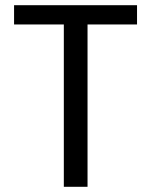

<svg xmlns="http://www.w3.org/2000/svg" viewBox="-20 -717 581 737"><path d="M34 -697C34 -697 34 -623 34 -623C34 -623 225 -623 225 -623C225 -623 225 0 225 0C225 0 316 0 316 0C316 0 316 -623 316 -623C316 -623 506 -623 506 -623C506 -623 506 -697 506 -697C506 -697 34 -697 34 -697Z"/></svg>

Font: Girnar Poppins
Style: Regular
Weight: 500
Designer: Ninad Kale (Devanagari), Jonny Pinhorn (Latin)
Foundry: Indian Type Foundry
Version: ""